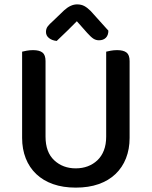

<svg xmlns="http://www.w3.org/2000/svg" viewBox="-20 -843 693 877"><path d="M572 -213Q572 -162 555.5 -120Q539 -78 507.5 -48Q476 -18 430.5 -2Q385 14 326 14Q268 14 222.5 -2Q177 -18 145.5 -48Q114 -78 97.5 -120Q81 -162 81 -213V-607Q88 -609 102 -611.5Q116 -614 131 -614Q160 -614 174 -603Q188 -592 188 -564V-219Q188 -148 227.5 -111Q267 -74 326 -74Q356 -74 381 -83.5Q406 -93 425 -111Q444 -129 454.5 -156Q465 -183 465 -219V-607Q472 -609 486 -611.5Q500 -614 515 -614Q544 -614 558 -603Q572 -592 572 -564ZM331 -746Q312 -727 288.5 -703.5Q265 -680 239 -656Q218 -658 204 -669Q190 -680 190 -697Q190 -712 198 -722.5Q206 -733 222 -747L273 -796Q303 -823 332 -823Q351 -823 365 -815.5Q379 -808 394 -793L475 -703Q475 -682 463.5 -670.5Q452 -659 432 -659Q418 -659 406.5 -666.5Q395 -674 378 -693Z"/></svg>

Font: Baloo Bhai 2 Medium
Style: Regular
Weight: 500
Designer: Supriya Tembe, Noopur Datye and Ek Type
Foundry: Ek Type
Version: Version 1.640;PS 1.000;hotconv 16.6.51;makeotf.lib2.5.65220;